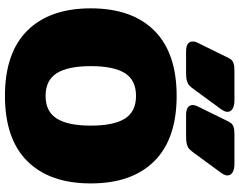

<svg xmlns="http://www.w3.org/2000/svg" viewBox="-118 -856 989 794"><g transform="rotate(90 377.0 -459.5)"><path d="M152 -762Q152 -771 156 -779L213 -895Q221 -912 226 -919Q231 -926 241.5 -930Q252 -934 273 -934H396Q417 -934 430 -926.5Q443 -919 443 -905Q443 -894 433 -880L354 -772Q341 -754 334 -747.5Q327 -741 315 -737.5Q303 -734 280 -734H193Q152 -734 152 -762ZM415 -762Q415 -771 419 -779L476 -895Q484 -912 489 -919Q494 -926 504.5 -930Q515 -934 536 -934H659Q680 -934 693 -926.5Q706 -919 706 -905Q706 -894 696 -880L617 -772Q604 -754 597 -747.5Q590 -741 578 -737.5Q566 -734 543 -734H456Q415 -734 415 -762ZM15 -340Q15 -510 107 -602.5Q199 -695 377 -695Q555 -695 647 -602.5Q739 -510 739 -340Q739 -170 647 -77.5Q555 15 377 15Q199 15 107 -77.5Q15 -170 15 -340ZM500 -340Q500 -435 471 -481Q442 -527 377 -527Q312 -527 283 -481Q254 -435 254 -340Q254 -246 283 -199.5Q312 -153 377 -153Q442 -153 471 -199.5Q500 -246 500 -340Z"/></g></svg>

Font: Mitr
Style: Bold
Weight: 700
Designer: Thanarat Vachiruckul
Foundry: Cadson Demak
Version: Version 1.003